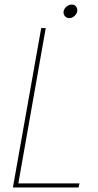

<svg xmlns="http://www.w3.org/2000/svg" viewBox="-20 -828 435 848"><path d="M162 -704H182L61 -18H331L327 0H37ZM308.5 -757Q298 -748 286 -748Q274 -748 266.5 -757Q259 -766 261 -778Q263 -790 274 -799Q285 -808 297 -808Q309 -808 316 -799Q323 -790 321 -778Q319 -766 308.5 -757Z"/></svg>

Font: Poppins Thin
Style: Italic
Weight: 250
Italic angle: -10°
Designer: Ninad Kale (Devanagari), Jonny Pinhorn (Latin)
Foundry: Indian Type Foundry
Version: Version 3.200;PS 1.000;hotconv 16.6.54;makeotf.lib2.5.65590